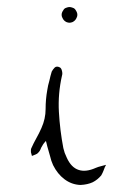

<svg xmlns="http://www.w3.org/2000/svg" viewBox="-20 -607 346 549"><path d="M131.8 -134.8Q126 -147.5 123 -161.1Q119.1 -175.8 115.2 -188.5Q114.3 -192.4 113.3 -196.3Q112.3 -200.2 111.3 -204.1Q108.4 -200.2 105.5 -197.3Q102.5 -193.4 100.6 -189.5Q97.7 -185.5 95.7 -179.7Q93.8 -174.8 89.8 -170.9Q86.9 -167 81.1 -165Q76.2 -163.1 71.3 -161.1Q70.3 -166 68.4 -171.9Q68.4 -174.8 68.4 -177.7Q68.4 -180.7 69.3 -182.6Q76.2 -198.2 84 -211.9Q91.8 -225.6 98.6 -241.2Q110.4 -267.6 110.4 -294.9Q110.4 -323.2 115.2 -349.6Q117.2 -363.3 121.1 -376Q124 -389.6 127.9 -402.3Q130.9 -408.2 136.7 -414.1Q142.6 -418.9 151.4 -414.1Q155.3 -412.1 157.2 -404.3Q159.2 -396.5 157.2 -390.6Q145.5 -338.9 148.4 -287.1Q151.4 -234.4 161.1 -183.6Q163.1 -176.8 165 -169.9Q168 -163.1 170.9 -156.2Q183.6 -127.9 205.1 -121.1Q225.6 -114.3 253.9 -127Q260.7 -129.9 268.6 -131.8Q275.4 -133.8 283.2 -135.7Q279.3 -128.9 276.4 -120.1Q273.4 -112.3 269.5 -105.5Q258.8 -92.8 245.1 -85.9Q230.5 -79.1 210 -78.1Q184.6 -79.1 164.1 -94.7Q144.5 -109.4 131.8 -134.8ZM194.3 -548.8Q191.4 -545.9 187.5 -543.9Q182.6 -542 178.7 -542Q174.8 -542 169.9 -543.9Q166 -545.9 163.1 -548.8Q160.2 -551.8 158.2 -556.6Q156.2 -560.5 156.2 -564.5Q156.2 -569.3 158.2 -573.2Q160.2 -577.1 163.1 -581.1Q166 -584 169.9 -585Q174.8 -586.9 178.7 -586.9Q182.6 -586.9 187.5 -585Q191.4 -584 194.3 -581.1Q197.3 -577.1 199.2 -573.2Q201.2 -569.3 201.2 -564.5Q201.2 -560.5 199.2 -556.6Q197.3 -551.8 194.3 -548.8Z"/></svg>

Font: Yuremane_body
Style: Regular
Weight: 400
Version: Version 1.0